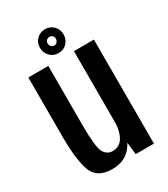

<svg xmlns="http://www.w3.org/2000/svg" viewBox="-173 -768 752 857"><g transform="rotate(-30 203.0 -340.0)"><path d="M131 -228Q131 -118.5 146 -90.8Q161 -63 190.5 -63Q225 -63 243 -91Q261 -119 263 -163L284.5 -146Q282.5 -78.5 247.5 -36.2Q212.5 6 149.5 6Q70.5 6 49.2 -54.2Q28 -114.5 28 -227.5V-536H131ZM263 -80V-536H366V0H272ZM139 -624.5Q139 -650 156.5 -667.8Q174 -685.5 200 -685.5Q225.5 -685.5 243 -667.8Q260.5 -650 260.5 -624.5Q260.5 -598 243.2 -580.2Q226 -562.5 200 -562.5Q174 -562.5 156.5 -580.2Q139 -598 139 -624.5ZM221 -624.5Q221 -634 215 -640Q209 -646 200 -646Q191 -646 184.8 -640Q178.5 -634 178.5 -624.5Q178.5 -615 184.8 -608.2Q191 -601.5 200 -601.5Q208.5 -601.5 214.8 -608.2Q221 -615 221 -624.5Z"/></g></svg>

Font: Anybody Narrow Medium
Style: Regular
Weight: 500
Width: 3
Designer: Tyler Finck
Foundry: Etcetera Type Company
Version: Version 1.000; ttfautohint (v1.8)